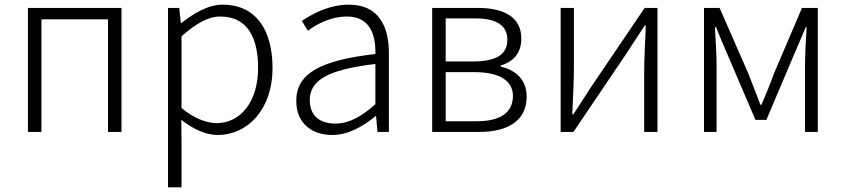

<svg xmlns="http://www.w3.org/2000/svg" viewBox="-20 -567 3633 825"><path d="M100 0H158V-484H444V0H502V-533H100Z M702 238H760V46L759 -52C813 -10 866 13 916 13C1041 13 1151 -93 1151 -275C1151 -439 1079 -547 937 -547C872 -547 811 -508 759 -468H757L750 -533H702ZM911 -38C872 -38 817 -55 760 -103V-411C822 -466 875 -496 926 -496C1045 -496 1089 -403 1089 -275C1089 -132 1015 -38 911 -38Z M1408 13C1476 13 1540 -24 1594 -68H1596L1602 0H1651V-338C1651 -456 1606 -547 1479 -547C1392 -547 1318 -505 1277 -477L1303 -435C1340 -463 1401 -496 1471 -496C1572 -496 1595 -414 1593 -335C1358 -308 1253 -252 1253 -134C1253 -35 1322 13 1408 13ZM1420 -36C1361 -36 1311 -64 1311 -137C1311 -219 1383 -268 1593 -292V-119C1530 -64 1479 -36 1420 -36Z M1837 0H2038C2162 0 2243 -48 2243 -152C2243 -231 2188 -268 2131 -281V-285C2182 -301 2220 -335 2220 -401C2220 -493 2147 -533 2032 -533H1837ZM1895 -303V-488H2022C2119 -488 2160 -454 2160 -396C2160 -338 2120 -303 2013 -303ZM1895 -46V-257H2020C2127 -257 2184 -219 2184 -155C2184 -84 2131 -46 2028 -46Z M2389 0H2444L2675 -342C2696 -374 2729 -424 2750 -457H2755C2752 -386 2748 -315 2748 -256V0H2805V-533H2750L2519 -192C2498 -159 2465 -109 2444 -76H2439C2442 -147 2446 -219 2446 -276V-533H2389Z M3005 0H3059V-288C3059 -331 3055 -397 3052 -450H3057C3072 -411 3089 -372 3105 -335L3226 -52H3273L3393 -335C3409 -372 3426 -411 3442 -450H3446C3443 -397 3439 -331 3439 -288V0H3494V-533H3426L3306 -252C3290 -207 3271 -162 3252 -117H3247C3231 -162 3212 -207 3195 -252L3072 -533H3005Z"/></svg>

Font: Noto Sans JP Light
Style: Regular
Weight: 300
Designer: Ryoko NISHIZUKA (kana & ideographs); Paul D. Hunt (Latin, Greek & Cyrillic); Wenlong ZHANG (bopomofo); Sandoll Communica
Foundry: Adobe Systems Incorporated
Version: Version 1.004;PS 1.004;hotconv 1.0.82;makeotf.lib2.5.63406